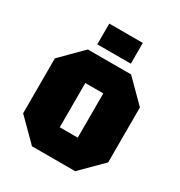

<svg xmlns="http://www.w3.org/2000/svg" viewBox="-171 -844 901 962"><g transform="rotate(30 279.0 -363.0)"><path d="M33 -121V-439L154 -560H404L525 -439V-121L404 0H154ZM227 -152H331V-408H227ZM182 -606V-726H376V-606Z"/></g></svg>

Font: Tektur SemiCondensed ExtraBold
Style: Regular
Weight: 800
Width: 4
Designer: Adam Jagosz
Foundry: Adam Jagosz
Version: Version 1.005;gftools[0.9.30]